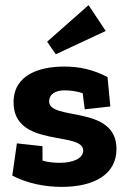

<svg xmlns="http://www.w3.org/2000/svg" viewBox="-20 -720 499 750"><path d="M393 -599 326 -700 164 -557 198 -508ZM435 -138C435 -312 172 -246 172 -324C172 -354 199 -367 232 -367C253 -367 279 -364 303 -356L311 -293L411 -304L400 -419C344 -448 291 -460 231 -460C139 -460 33 -431 33 -320C33 -141 305 -209 305 -132C305 -100 263 -84 214 -84C200 -84 170 -85 146 -93V-149L46 -160L28 -34C88 -3 156 10 221 10C347 10 435 -38 435 -138Z"/></svg>

Font: Zilla Slab Bold
Style: Regular
Weight: 700
Designer: Typotheque.com
Foundry: Typotheque type foundry
Version: Version 1.3; 2018